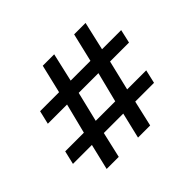

<svg xmlns="http://www.w3.org/2000/svg" viewBox="-160 -945 1190 1190"><g transform="rotate(-45 435.5 -350.0)"><path d="M162.1 16.1 202.6 -153.8H36.6L57.6 -242.7H221.2L271 -439.9H102.5L123.5 -528.8H290L334.5 -716.3H434.6L391.6 -528.8H564.9L609.4 -716.3H709.5L666.5 -528.8H834V-527.8L814 -439.9H647.9L600.6 -242.7H767.6L747.1 -153.8H582.5L543.5 16.1H437L477.5 -153.8H307.1L268.1 16.1ZM325.2 -242.7H496.1L545.9 -439.9H373Z"/></g></svg>

Font: DimaBanoo
Style: Bold
Weight: 800
Designer: R.Balvardi
Foundry: R.Balvardi
Version: Version 1.0.0-alpha3